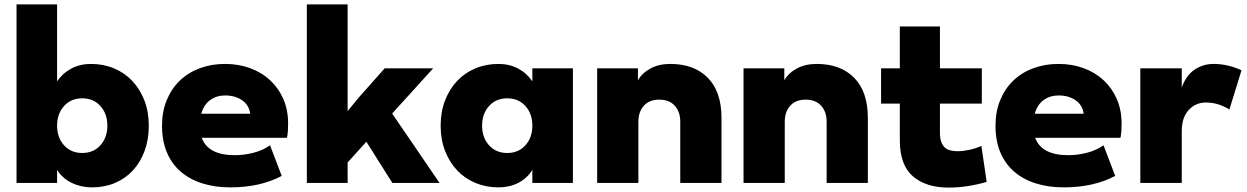

<svg xmlns="http://www.w3.org/2000/svg" viewBox="-20 -780 5655 871"><path d="M655 -210Q655 -147 636 -95.5Q617 -44 583 -7Q549 30 501.5 50Q454 70 398 70Q348 70 306 50Q264 30 239 -9V50H55V-760H239V-411Q264 -448 303.5 -469Q343 -490 393 -490Q449 -490 497 -470Q545 -450 580 -413Q615 -376 635 -324.5Q655 -273 655 -210ZM467 -210Q467 -264 435.5 -299Q404 -334 353 -334Q302 -334 270.5 -299Q239 -264 239 -210Q239 -156 270.5 -121Q302 -86 353 -86Q404 -86 435.5 -121Q467 -156 467 -210Z M715 -210Q715 -274 736.5 -326Q758 -378 796 -414.5Q834 -451 886.5 -470.5Q939 -490 1001 -490Q1063 -490 1115.5 -470.5Q1168 -451 1206 -415.5Q1244 -380 1265.5 -330.5Q1287 -281 1287 -220Q1287 -202 1286 -186Q1285 -170 1282 -155H895Q924 -76 1045 -76Q1087 -76 1130 -87Q1173 -98 1205 -121L1258 18Q1160 70 1025 70Q954 70 896.5 51.5Q839 33 798.5 -2.5Q758 -38 736.5 -90Q715 -142 715 -210ZM1115 -264Q1110 -303 1078.5 -325Q1047 -347 1001 -347Q963 -347 934 -326.5Q905 -306 893 -264Z M1557 -276 1607 -337 1725 -470H1945L1759 -265L1974 50H1760L1642 -137L1557 -43V50H1372V-760H1557Z M1979 -210Q1979 -273 1999 -324.5Q2019 -376 2054 -413Q2089 -450 2137 -470Q2185 -490 2241 -490Q2291 -490 2330.5 -469Q2370 -448 2395 -411V-470H2579V50H2395V-9Q2370 30 2330.5 50Q2291 70 2241 70Q2185 70 2137 50Q2089 30 2054 -7Q2019 -44 1999 -95.5Q1979 -147 1979 -210ZM2167 -210Q2167 -156 2198.5 -121Q2230 -86 2281 -86Q2332 -86 2363.5 -121Q2395 -156 2395 -210Q2395 -264 2363.5 -299Q2332 -334 2281 -334Q2230 -334 2198.5 -299Q2167 -264 2167 -210Z M3066 50V-228Q3066 -273 3041 -300.5Q3016 -328 2971 -328Q2926 -328 2901 -300.5Q2876 -273 2876 -228V50H2689V-470H2874V-416Q2894 -450 2932 -470Q2970 -490 3021 -490Q3129 -490 3191 -427Q3253 -364 3253 -245V50Z M3730 50V-228Q3730 -273 3705 -300.5Q3680 -328 3635 -328Q3590 -328 3565 -300.5Q3540 -273 3540 -228V50H3353V-470H3538V-416Q3558 -450 3596 -470Q3634 -490 3685 -490Q3793 -490 3855 -427Q3917 -364 3917 -245V50Z M4434 -310H4244V-177Q4244 -152 4250 -136Q4256 -120 4266.5 -110.5Q4277 -101 4292 -97.5Q4307 -94 4324 -94Q4348 -94 4376.5 -100Q4405 -106 4432 -118L4456 45Q4416 57 4371.5 64Q4327 71 4284 71Q4181 71 4121.5 20Q4062 -31 4062 -144V-310H3977V-470H4062V-660H4244V-470H4434Z M4496 -210Q4496 -274 4517.5 -326Q4539 -378 4577 -414.5Q4615 -451 4667.5 -470.5Q4720 -490 4782 -490Q4844 -490 4896.5 -470.5Q4949 -451 4987 -415.5Q5025 -380 5046.5 -330.5Q5068 -281 5068 -220Q5068 -202 5067 -186Q5066 -170 5063 -155H4676Q4705 -76 4826 -76Q4868 -76 4911 -87Q4954 -98 4986 -121L5039 18Q4941 70 4806 70Q4735 70 4677.5 51.5Q4620 33 4579.5 -2.5Q4539 -38 4517.5 -90Q4496 -142 4496 -210ZM4896 -264Q4891 -303 4859.5 -325Q4828 -347 4782 -347Q4744 -347 4715 -326.5Q4686 -306 4674 -264Z M5557 -283Q5534 -298 5507 -306.5Q5480 -315 5450 -315Q5404 -315 5372.5 -281Q5341 -247 5341 -185V50H5153V-470H5341V-383Q5360 -437 5398.5 -463.5Q5437 -490 5485 -490Q5518 -490 5550.5 -482.5Q5583 -475 5612 -461Z"/></svg>

Font: OA Gothic ExtraBold
Style: Regular
Weight: 800
Designer: Choi Chi-young, Lee Jaesang, Lee Juhyun, Han Dohee
Foundry: DDUNGSANG CORP.
Version: Version 1.000;Build 20210203